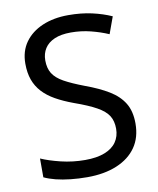

<svg xmlns="http://www.w3.org/2000/svg" viewBox="-83 -789 714 865"><g transform="rotate(-10 274.5 -357.0)"><path d="M502 -191Q502 -127 471 -82.5Q440 -38 382.5 -14Q325 10 247 10Q207 10 170.5 6Q134 2 104 -5.5Q74 -13 51 -24V-110Q87 -94 140.5 -81Q194 -68 251 -68Q304 -68 340 -82Q376 -96 394 -122Q412 -148 412 -183Q412 -218 397 -242Q382 -266 345.5 -286.5Q309 -307 244 -330Q198 -347 163.5 -366.5Q129 -386 106 -411Q83 -436 71.5 -468Q60 -500 60 -542Q60 -599 89 -639.5Q118 -680 169.5 -702Q221 -724 288 -724Q347 -724 396 -713Q445 -702 485 -684L457 -607Q420 -623 376.5 -634Q333 -645 286 -645Q241 -645 211 -632Q181 -619 166 -595.5Q151 -572 151 -541Q151 -505 166 -481Q181 -457 215 -438Q249 -419 307 -397Q370 -374 413.5 -347.5Q457 -321 479.5 -284Q502 -247 502 -191Z"/></g></svg>

Font: loriya05
Style: Book
Weight: 400
Designer: Jelle Bosma - Monotype Design Team
Foundry: Monotype Imaging Inc.
Version: Version 2.003